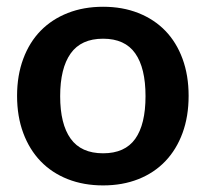

<svg xmlns="http://www.w3.org/2000/svg" viewBox="-20 -541 608 568"><path d="M285 -521Q342.5 -521 389.2 -502.5Q436 -484 469 -450Q502 -416 520 -367Q538 -318 538 -257.5Q538 -196.5 520 -147.5Q502 -98.5 469 -64Q436 -29.5 389.2 -11Q342.5 7.5 285 7.5Q227.5 7.5 180.5 -11Q133.5 -29.5 100.2 -64Q67 -98.5 48.8 -147.5Q30.5 -196.5 30.5 -257.5Q30.5 -318 48.8 -367Q67 -416 100.2 -450Q133.5 -484 180.5 -502.5Q227.5 -521 285 -521ZM285 -87.5Q349.5 -87.5 380 -130.2Q410.5 -173 410.5 -256.5Q410.5 -340 380 -383.2Q349.5 -426.5 285 -426.5Q220 -426.5 189 -382.8Q158 -339 158 -256.5Q158 -174 189 -130.8Q220 -87.5 285 -87.5Z"/></svg>

Font: Lato TR
Style: Bold
Weight: 700
Designer: Lukasz Dziedzic
Foundry: tyPoland Lukasz Dziedzic
Version: Version 1.104 2013